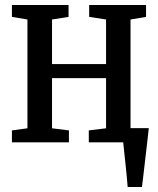

<svg xmlns="http://www.w3.org/2000/svg" viewBox="-20 -573 636 773"><path d="M494 180Q492.5 159.5 490.2 136.5Q488 113.5 485.5 89.5Q483 65.5 480.5 42.8Q478 20 476 0L429.5 -57H579Q577 -37 574.2 -13.2Q571.5 10.5 568.5 36.2Q565.5 62 562.5 87.5Q559.5 113 556.8 136.8Q554 160.5 551.5 180ZM28 0V-48L90.5 -56.5V-494.5L28 -505V-553H256V-505L189.5 -494.5V-315H407V-494.5L339 -505V-553H568V-505L505.5 -494.5V-56.5L568.5 -48V0H337.5V-48L407 -56.5V-258.5H189.5V-56.5L257.5 -48V0Z"/></svg>

Font: Merriweather 24pt SemiCondensed
Style: Regular
Weight: 400
Width: 4
Designer: Eben Sorkin
Foundry: Eben Sorkin
Version: Version 2.100